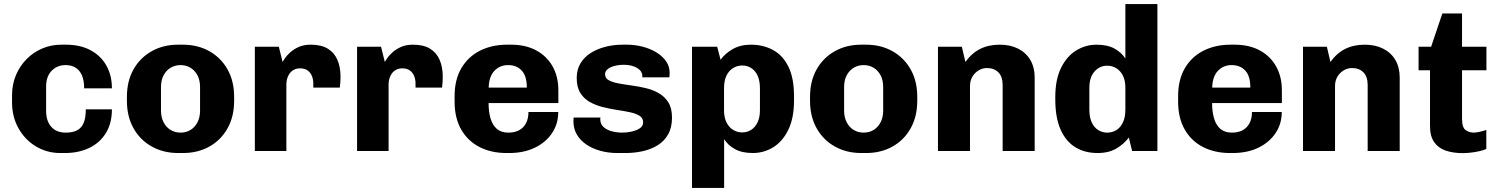

<svg xmlns="http://www.w3.org/2000/svg" viewBox="-20 -740 7340 941"><path d="M276 10Q210.5 10 156.5 -22.2Q102.5 -54.5 70.8 -111Q39 -167.5 39 -238.5V-272.5Q39 -326.5 58 -371.5Q77 -416.5 110.2 -450.2Q143.5 -484 187.2 -502.5Q231 -521 280.5 -521H303Q373.5 -521 424 -493.8Q474.5 -466.5 501.5 -418.5Q528.5 -370.5 528.5 -307H392.5Q392.5 -345 381.8 -370.2Q371 -395.5 350.8 -408.2Q330.5 -421 301 -421Q260.5 -421 233.2 -393.2Q206 -365.5 206 -315.5V-197Q206 -147 231.2 -118.5Q256.5 -90 302.5 -90Q335.5 -90 357.2 -101Q379 -112 389.8 -137Q400.5 -162 400.5 -204H528.5Q528.5 -136 499 -88Q469.5 -40 417.5 -15Q365.5 10 298 10Z M853 10Q781 10 724 -21.8Q667 -53.5 634.5 -111.2Q602 -169 602 -246V-265Q602 -343 634.5 -400.2Q667 -457.5 723.8 -489.2Q780.5 -521 852.5 -521H876.5Q949 -521 1005.8 -489.2Q1062.5 -457.5 1095 -400.2Q1127.5 -343 1127.5 -265V-246Q1127.5 -168.5 1095 -110.8Q1062.5 -53 1005.8 -21.5Q949 10 877 10ZM864.5 -90Q892 -90 913.5 -103Q935 -116 947.8 -140.5Q960.5 -165 960.5 -198V-313Q960.5 -347 947.8 -371Q935 -395 913.5 -408Q892 -421 864.5 -421Q838 -421 816.2 -408Q794.5 -395 781.8 -371Q769 -347 769 -313V-198Q769 -165 781.8 -140.5Q794.5 -116 816.2 -103Q838 -90 864.5 -90Z M1229 0V-511H1346.5L1365 -436.5Q1367.5 -441 1376.2 -454.2Q1385 -467.5 1402 -483Q1419 -498.5 1444 -509.8Q1469 -521 1503 -521Q1554 -521 1586 -501.8Q1618 -482.5 1633.5 -447Q1649 -411.5 1649 -363Q1649 -351.5 1648 -337.2Q1647 -323 1645.5 -310.5H1515.5V-332.5Q1515.5 -350 1509 -366.8Q1502.5 -383.5 1488.5 -394.2Q1474.5 -405 1450.5 -405Q1433 -405 1420 -397.8Q1407 -390.5 1399 -379.2Q1391 -368 1387.2 -354.2Q1383.5 -340.5 1383.5 -327V0Z M1730 0V-511H1847.5L1866 -436.5Q1868.5 -441 1877.2 -454.2Q1886 -467.5 1903 -483Q1920 -498.5 1945 -509.8Q1970 -521 2004 -521Q2055 -521 2087 -501.8Q2119 -482.5 2134.5 -447Q2150 -411.5 2150 -363Q2150 -351.5 2149 -337.2Q2148 -323 2146.5 -310.5H2016.5V-332.5Q2016.5 -350 2010 -366.8Q2003.5 -383.5 1989.5 -394.2Q1975.5 -405 1951.5 -405Q1934 -405 1921 -397.8Q1908 -390.5 1900 -379.2Q1892 -368 1888.2 -354.2Q1884.5 -340.5 1884.5 -327V0Z M2462.5 10Q2388 10 2330.5 -19.2Q2273 -48.5 2240.5 -105Q2208 -161.5 2208 -242V-269Q2208 -349.5 2241.2 -406Q2274.5 -462.5 2332.8 -491.8Q2391 -521 2465.5 -521H2484.5Q2556.5 -521 2608.5 -492.8Q2660.5 -464.5 2688.5 -414.2Q2716.5 -364 2716.5 -297.5V-235H2374.5Q2374.5 -192.5 2384.2 -159.5Q2394 -126.5 2415.2 -108.2Q2436.5 -90 2472 -90Q2502.5 -90 2524.2 -101.8Q2546 -113.5 2558 -136.2Q2570 -159 2570 -191H2716Q2716 -133 2685.5 -87.5Q2655 -42 2601 -16Q2547 10 2475 10ZM2375 -310.5H2562Q2562 -367.5 2537 -394.2Q2512 -421 2470.5 -421Q2430 -421 2403.2 -393Q2376.5 -365 2375 -310.5Z M3006.5 10Q2961 10 2921.8 -1Q2882.5 -12 2853 -32.2Q2823.5 -52.5 2807 -81Q2790.5 -109.5 2790.5 -144.5Q2790.5 -150 2790.5 -154Q2790.5 -158 2791.5 -164H2923Q2922 -161.5 2922 -159.5Q2922 -157.5 2922 -155.5Q2922 -132 2938 -117.5Q2954 -103 2978.8 -96.5Q3003.5 -90 3030.5 -90Q3050.5 -90 3074 -94.8Q3097.5 -99.5 3114.8 -110.5Q3132 -121.5 3132 -140.5Q3132 -161.5 3114.5 -172.5Q3097 -183.5 3068 -189.8Q3039 -196 3004.2 -201.2Q2969.5 -206.5 2934.5 -215.2Q2899.5 -224 2870.5 -240.2Q2841.5 -256.5 2824 -284.8Q2806.5 -313 2806.5 -358Q2806.5 -399 2825.2 -430Q2844 -461 2876.2 -481Q2908.5 -501 2948.5 -511Q2988.5 -521 3030.5 -521H3054Q3091.5 -521 3128.5 -511.5Q3165.5 -502 3195.8 -484Q3226 -466 3244 -440.5Q3262 -415 3262 -383.5Q3262 -377.5 3261.5 -371Q3261 -364.5 3260.5 -361H3128V-368.5Q3128 -379 3122 -388.8Q3116 -398.5 3104 -406Q3092 -413.5 3075.2 -418Q3058.5 -422.5 3037 -422.5Q3018.5 -422.5 3001.8 -419.2Q2985 -416 2972.2 -410Q2959.5 -404 2952.5 -395.5Q2945.5 -387 2945.5 -376.5Q2945.5 -357 2963.2 -347Q2981 -337 3010.2 -331.5Q3039.5 -326 3074.8 -321.2Q3110 -316.5 3144.8 -308.2Q3179.5 -300 3208.8 -283.2Q3238 -266.5 3255.8 -238Q3273.5 -209.5 3273.5 -163.5Q3273.5 -115 3254.5 -81.5Q3235.5 -48 3203 -28Q3170.5 -8 3129.8 1Q3089 10 3045 10Z M3371.5 181V-511H3495L3511.5 -447Q3533.5 -478 3571.2 -499.5Q3609 -521 3660.5 -521Q3720.5 -521 3768.2 -495.2Q3816 -469.5 3843.8 -413.8Q3871.5 -358 3871.5 -268V-247Q3871.5 -162 3843.8 -104.5Q3816 -47 3770 -18.5Q3724 10 3669.5 10Q3616 10 3581.5 -9.5Q3547 -29 3529 -58V181ZM3617.5 -91Q3642.5 -91 3662.2 -104Q3682 -117 3693.2 -141.2Q3704.5 -165.5 3704.5 -199V-306.5Q3704.5 -344 3693.2 -368.8Q3682 -393.5 3662.2 -406.2Q3642.5 -419 3617.5 -419Q3593.5 -419 3573 -406.5Q3552.5 -394 3540.5 -369.5Q3528.5 -345 3528.5 -307V-199Q3528.5 -165 3540.2 -140.8Q3552 -116.5 3572.5 -103.8Q3593 -91 3617.5 -91Z M4201 10Q4129 10 4072 -21.8Q4015 -53.5 3982.5 -111.2Q3950 -169 3950 -246V-265Q3950 -343 3982.5 -400.2Q4015 -457.5 4071.8 -489.2Q4128.5 -521 4200.5 -521H4224.5Q4297 -521 4353.8 -489.2Q4410.5 -457.5 4443 -400.2Q4475.5 -343 4475.5 -265V-246Q4475.5 -168.5 4443 -110.8Q4410.5 -53 4353.8 -21.5Q4297 10 4225 10ZM4212.5 -90Q4240 -90 4261.5 -103Q4283 -116 4295.8 -140.5Q4308.5 -165 4308.5 -198V-313Q4308.5 -347 4295.8 -371Q4283 -395 4261.5 -408Q4240 -421 4212.5 -421Q4186 -421 4164.2 -408Q4142.5 -395 4129.8 -371Q4117 -347 4117 -313V-198Q4117 -165 4129.8 -140.5Q4142.5 -116 4164.2 -103Q4186 -90 4212.5 -90Z M4577 0V-511H4694L4711.5 -436.5Q4742.5 -479.5 4783.8 -500.2Q4825 -521 4880 -521Q4932 -521 4970.5 -501.2Q5009 -481.5 5030 -445.5Q5051 -409.5 5051 -359.5V0H4894V-323.5Q4894 -364.5 4873 -385.5Q4852 -406.5 4817.5 -406.5Q4795 -406.5 4775.8 -394.8Q4756.5 -383 4745.2 -363.2Q4734 -343.5 4734 -318.5V0Z M5359 10Q5297 10 5250.5 -18.2Q5204 -46.5 5178 -105Q5152 -163.5 5152 -253V-264Q5152 -350 5180 -407Q5208 -464 5254.2 -492.5Q5300.5 -521 5354.5 -521Q5408 -521 5442.8 -501.5Q5477.5 -482 5495.5 -453V-720H5652.5V0H5528.5L5512.5 -66Q5489.5 -35 5452 -12.5Q5414.5 10 5359 10ZM5406.5 -90Q5431.5 -90 5451.5 -102.5Q5471.5 -115 5483.5 -140Q5495.5 -165 5495.5 -202V-310Q5495.5 -344.5 5483.8 -368.5Q5472 -392.5 5451.8 -405.2Q5431.5 -418 5406.5 -418Q5369.5 -418 5344.2 -389.5Q5319 -361 5319 -310V-202.5Q5319 -165.5 5330.5 -140.5Q5342 -115.5 5362 -102.8Q5382 -90 5406.5 -90Z M6008.5 10Q5934 10 5876.5 -19.2Q5819 -48.5 5786.5 -105Q5754 -161.5 5754 -242V-269Q5754 -349.5 5787.2 -406Q5820.5 -462.5 5878.8 -491.8Q5937 -521 6011.5 -521H6030.5Q6102.5 -521 6154.5 -492.8Q6206.5 -464.5 6234.5 -414.2Q6262.5 -364 6262.5 -297.5V-235H5920.5Q5920.5 -192.5 5930.2 -159.5Q5940 -126.5 5961.2 -108.2Q5982.5 -90 6018 -90Q6048.5 -90 6070.2 -101.8Q6092 -113.5 6104 -136.2Q6116 -159 6116 -191H6262Q6262 -133 6231.5 -87.5Q6201 -42 6147 -16Q6093 10 6021 10ZM5921 -310.5H6108Q6108 -367.5 6083 -394.2Q6058 -421 6016.5 -421Q5976 -421 5949.2 -393Q5922.5 -365 5921 -310.5Z M6366 0V-511H6483L6500.5 -436.5Q6531.5 -479.5 6572.8 -500.2Q6614 -521 6669 -521Q6721 -521 6759.5 -501.2Q6798 -481.5 6819 -445.5Q6840 -409.5 6840 -359.5V0H6683V-323.5Q6683 -364.5 6662 -385.5Q6641 -406.5 6606.5 -406.5Q6584 -406.5 6564.8 -394.8Q6545.5 -383 6534.2 -363.2Q6523 -343.5 6523 -318.5V0Z M7149 10.5Q7102 10.5 7065.8 -1.8Q7029.5 -14 7009 -43.2Q6988.5 -72.5 6988.5 -122V-395.5H6932.5V-511H6994L7049 -674H7145.5V-511H7265V-395.5H7145.5V-158.5Q7145.5 -114.5 7163.5 -102.2Q7181.5 -90 7202.5 -90Q7213.5 -90 7233 -94.2Q7252.5 -98.5 7264.5 -103.5V-10Q7250.5 -3.5 7229.2 1.2Q7208 6 7186.5 8.2Q7165 10.5 7149 10.5Z"/></svg>

Font: Chivo Medium
Style: Regular
Weight: 500
Designer: Hector Gatti
Foundry: Omnibus-Type
Version: Version 2.002